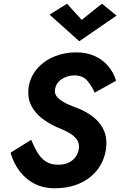

<svg xmlns="http://www.w3.org/2000/svg" viewBox="-20 -996 648 1034"><path d="M420 -889 529 -976 608 -912 407 -774 247 -917 341 -976ZM148 -243Q163 -206 181.5 -175Q200 -144 226.5 -126.5Q253 -109 292 -109Q336 -108 366 -130Q396 -152 404 -190Q410 -224 392.5 -246.5Q375 -269 345 -284.5Q315 -300 282 -313Q244 -330 207 -358Q170 -386 148.5 -427Q127 -468 134 -525Q143 -583 179.5 -625.5Q216 -668 271 -691Q326 -714 389 -714Q449 -714 493 -693Q537 -672 565 -637.5Q593 -603 605 -561L490 -497Q473 -535 449 -562.5Q425 -590 381 -590Q344 -590 313.5 -570.5Q283 -551 277 -518Q271 -489 292 -469Q313 -449 346 -434.5Q379 -420 411 -408Q455 -389 489.5 -360Q524 -331 541 -290Q558 -249 551 -194Q541 -128 503 -80Q465 -32 406 -7Q347 18 275 18Q184 18 122 -36Q60 -90 37 -174Z"/></svg>

Font: Von Semi
Style: Italic
Weight: 600
Version: Version 4.000; ttfautohint (v1.8.4.7-5d5b)